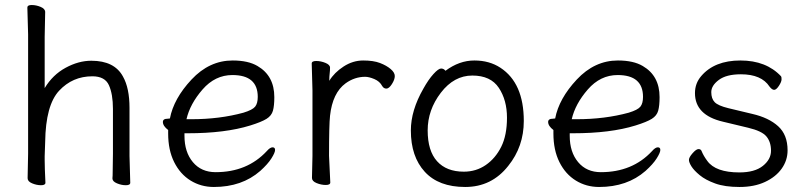

<svg xmlns="http://www.w3.org/2000/svg" viewBox="-20 -727 3216 765"><path d="M496 -105 499 1Q499 11 481.5 11Q464 11 446 3.5Q428 -4 428 -16V-17Q429 -25 429 -44L430 -115V-293Q430 -352 414 -387.5Q398 -423 348 -423Q269 -423 215.5 -365.5Q162 -308 160 -162Q159 -129 158 -105V-89Q158 -59 161 1Q161 11 143.5 11Q126 11 108 3.5Q90 -4 90 -17L92 -115V-590L89 -697Q89 -707 106.5 -707Q124 -707 142 -699.5Q160 -692 160 -679L158 -580V-376Q190 -429 241.5 -457Q293 -485 344 -485Q436 -485 470 -422Q496 -376 496 -297Z M743 -252Q855 -252 950 -278Q986 -289 996.5 -302Q1007 -315 1007 -341Q1007 -428 906 -428Q837 -428 787 -370.5Q737 -313 723 -252ZM648 -254 657 -255Q672 -334 743 -410Q814 -486 907 -486Q969 -486 1006 -464Q1073 -425 1073 -340Q1073 -306 1067.5 -286Q1062 -266 1042 -253.5Q1022 -241 977 -227Q877 -196 728 -196H715V-186Q715 -121 748.5 -81Q782 -41 839 -41Q965 -41 1043 -125Q1056 -140 1066 -140Q1076 -140 1076 -129.5Q1076 -119 1061.5 -96Q1047 -73 1017 -46Q944 18 832 18Q781 18 739.5 -7.5Q698 -33 674 -81Q650 -129 650 -195V-209Q629 -225 629 -241Q629 -254 648 -254Z M1223 -18 1225 -106V-367L1222 -474Q1222 -484 1240 -484Q1258 -484 1276.5 -476.5Q1295 -469 1295 -457.5Q1295 -446 1293.5 -434Q1292 -422 1292 -405Q1312 -438 1349 -462Q1386 -486 1427 -486Q1468 -486 1494 -476Q1520 -466 1536.5 -452Q1553 -438 1553 -424Q1553 -410 1541.5 -392Q1530 -374 1519.5 -374Q1509 -374 1503 -384Q1493 -403 1471.5 -412Q1450 -421 1435 -421Q1393 -421 1357 -395Q1305 -357 1295 -266Q1291 -230 1291 -106L1296 0Q1296 10 1278 10Q1260 10 1241.5 2.5Q1223 -5 1223 -18Z M1828 -43Q1877 -43 1915.5 -69.5Q1954 -96 1977 -142Q2000 -188 2000 -258Q2000 -328 1967.5 -377Q1935 -426 1862 -426Q1789 -426 1736.5 -357.5Q1684 -289 1684 -207.5Q1684 -126 1721.5 -84.5Q1759 -43 1828 -43ZM1755 -445Q1810 -486 1870 -486Q1930 -486 1974 -457Q2067 -396 2067 -245Q2067 -143 2005 -66Q1939 18 1833.5 18Q1728 18 1672.5 -42.5Q1617 -103 1617 -207Q1617 -287 1667 -374Q1687 -410 1707 -432Q1727 -454 1737.5 -454Q1748 -454 1755 -445Z M2278 -252Q2390 -252 2485 -278Q2521 -289 2531.5 -302Q2542 -315 2542 -341Q2542 -428 2441 -428Q2372 -428 2322 -370.5Q2272 -313 2258 -252ZM2183 -254 2192 -255Q2207 -334 2278 -410Q2349 -486 2442 -486Q2504 -486 2541 -464Q2608 -425 2608 -340Q2608 -306 2602.5 -286Q2597 -266 2577 -253.5Q2557 -241 2512 -227Q2412 -196 2263 -196H2250V-186Q2250 -121 2283.5 -81Q2317 -41 2374 -41Q2500 -41 2578 -125Q2591 -140 2601 -140Q2611 -140 2611 -129.5Q2611 -119 2596.5 -96Q2582 -73 2552 -46Q2479 18 2367 18Q2316 18 2274.5 -7.5Q2233 -33 2209 -81Q2185 -129 2185 -195V-209Q2164 -225 2164 -241Q2164 -254 2183 -254Z M2861 -242Q2749 -268 2749 -356Q2749 -395 2774 -424Q2827 -486 2930 -486Q3033 -486 3092 -423Q3094 -421 3094 -411Q3094 -401 3083.5 -385Q3073 -369 3064.5 -369Q3056 -369 3046 -382Q3014 -431 2932 -431Q2874 -431 2844 -408.5Q2814 -386 2814 -360Q2814 -334 2827.5 -320Q2841 -306 2882 -296L2978 -273Q3043 -258 3080.5 -224Q3118 -190 3118 -128Q3118 -88 3094.5 -55Q3071 -22 3028 -2Q2985 18 2926.5 18Q2868 18 2829.5 4Q2791 -10 2768 -29Q2745 -48 2735 -64Q2725 -80 2725 -90Q2725 -100 2739.5 -116.5Q2754 -133 2763 -133Q2772 -133 2775 -126Q2783 -106 2798 -86Q2831 -40 2926 -40Q2987 -40 3019.5 -66Q3052 -92 3052 -126.5Q3052 -161 3034 -183Q3016 -205 2961 -218Z"/></svg>

Font: ToneOZ-Pinyin-WenKai-Regular
Style: Regular
Weight: 400
Designer: Fontworks Inc.
Foundry: ToneOZ
Version: Version 0.240331